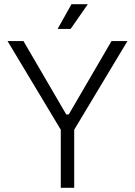

<svg xmlns="http://www.w3.org/2000/svg" viewBox="-20 -896 644 916"><path d="M334 0H270V-277L16 -700H92L296 -350H308L512 -700H588L334 -277ZM317 -758H255L321 -876H399Z"/></svg>

Font: Space Grotesk Variable Light
Style: Regular
Weight: 300
Designer: Florian Karsten
Foundry: Florian Karsten
Version: Version 2.000